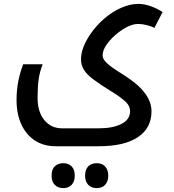

<svg xmlns="http://www.w3.org/2000/svg" viewBox="-20 -511 894 986"><path d="M266 240Q204 240 159 210.5Q114 181 89.5 127.5Q65 74 65 3Q65 -47 73.5 -91.5Q82 -136 99 -181H199Q183 -139 178 -100Q173 -61 173 -8Q173 63 207.5 105.5Q242 148 299 148H488Q559 148 603.5 125.5Q648 103 648 60Q648 30 618 5Q588 -20 548 -44Q494 -77 460 -103Q426 -128 411 -152.5Q396 -177 396 -206Q396 -265 443 -334Q474 -380 515.5 -415.5Q557 -451 602.5 -471Q648 -491 690 -491Q721 -491 754.5 -479Q788 -467 815 -449L773 -368Q758 -376 734 -382Q710 -388 691 -388Q654 -388 612 -361Q568 -333 537.5 -295.5Q507 -258 507 -225Q507 -207 530 -186Q553 -165 587 -144Q649 -106 686 -74Q758 -9 758 60Q758 147 688 193.5Q618 240 488 240ZM305 455Q279 455 262 439Q245 423 245 391Q245 358 262 342.5Q279 327 305 327Q332 327 348 343.5Q364 360 364 391Q364 421 348 438Q332 455 305 455ZM477 455Q449 455 433 438Q417 421 417 391Q417 360 433 343.5Q449 327 477 327Q505 327 520.5 344.5Q536 362 536 391Q536 420 520.5 437.5Q505 455 477 455Z"/></svg>

Font: Noto Kufi Arabic Medium
Style: Regular
Weight: 500
Designer: Monotype Design Team, David Williams, Khaled Hosny
Foundry: Google LLC
Version: Version 2.109; ttfautohint (v1.8.4.7-5d5b)